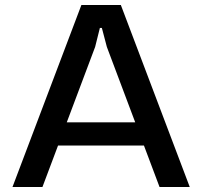

<svg xmlns="http://www.w3.org/2000/svg" viewBox="-20 -749 811 769"><path d="M30 0 306 -729H464L740 0H619L408 -561L388 -637H380L361 -561L150 0ZM198 -166 232 -259H537L571 -166Z"/></svg>

Font: Hubot Sans Medium
Style: Regular
Weight: 500
Designer: Deni Anggara
Foundry: GitHub, Inc., Subsidiary of Microsoft Corporation
Version: Version 2.000